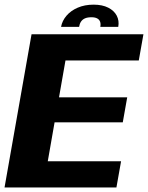

<svg xmlns="http://www.w3.org/2000/svg" viewBox="-38 -826 652 846"><path d="M-18 0H475L495.5 -115.5H172.5L202.5 -287H503L522.5 -397H222L250.5 -559.5H573.5L594 -675H101ZM374.5 -805.5Q335 -805.5 304.5 -792.2Q274 -779 255 -756.8Q236 -734.5 231 -707.5H310.5Q312.5 -721 318.8 -730.5Q325 -740 336.2 -745Q347.5 -750 365 -750Q380.5 -750 390 -745Q399.5 -740 403 -730.5Q406.5 -721 404 -707.5H483Q488 -734.5 476.5 -756.8Q465 -779 439 -792.2Q413 -805.5 374.5 -805.5Z"/></svg>

Font: Anybody UltraCondensed Thin
Style: Bold Italic
Weight: 700
Italic angle: -10°
Version: Version 1.111